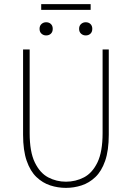

<svg xmlns="http://www.w3.org/2000/svg" viewBox="-20 -900 640 932"><path d="M300 12Q261 12 224 0Q187 -12 157 -40.5Q127 -69 109.5 -119.5Q92 -170 92 -246V-660H124V-254Q124 -163 149 -111.5Q174 -60 214 -39Q254 -18 300 -18Q347 -18 387.5 -39Q428 -60 453 -111.5Q478 -163 478 -254V-660H508V-246Q508 -170 490.5 -119.5Q473 -69 443 -40.5Q413 -12 376 0Q339 12 300 12ZM204 -728Q191 -728 181.5 -736.5Q172 -745 172 -760Q172 -775 181.5 -783.5Q191 -792 204 -792Q218 -792 227 -783.5Q236 -775 236 -760Q236 -745 227 -736.5Q218 -728 204 -728ZM396 -728Q383 -728 373.5 -736.5Q364 -745 364 -760Q364 -775 373.5 -783.5Q383 -792 396 -792Q410 -792 419 -783.5Q428 -775 428 -760Q428 -745 419 -736.5Q410 -728 396 -728ZM180 -852V-880H420V-852Z"/></svg>

Font: Source Code Pro ExtraLight
Style: Regular
Weight: 200
Monospace: yes
Designer: Paul D. Hunt, Teo Tuominen
Foundry: Adobe
Version: Version 1.026;hotconv 1.1.0;makeotfexe 2.6.0